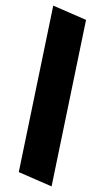

<svg xmlns="http://www.w3.org/2000/svg" viewBox="-20 -665 327 685"><path d="M47 -51 164 0 287 -594 170 -645Z"/></svg>

Font: Ember
Style: Ita
Weight: 400
Designer: Stig
Foundry: Cannot Into Space Fonts
Version: Version 0.127